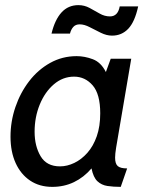

<svg xmlns="http://www.w3.org/2000/svg" viewBox="-20 -719 580 749"><path d="M184 10Q134 10 97.5 -14.5Q61 -39 41 -83Q21 -127 21 -186Q21 -245 40 -301Q59 -357 93.5 -402Q128 -447 175.5 -473.5Q223 -500 279 -500Q310 -500 342 -488Q374 -476 393 -438L412 -490H492L433 -143Q431 -131 430 -121Q429 -111 429 -104Q429 -80 439.5 -71Q450 -62 476 -62L451 10Q422 10 399 6.5Q376 3 360 -12Q344 -27 337 -62Q307 -27 268.5 -8.5Q230 10 184 10ZM214 -70Q242 -70 270 -83.5Q298 -97 321 -123Q344 -149 357.5 -187.5Q371 -226 371 -277Q371 -352 341.5 -386Q312 -420 269 -420Q225 -420 190 -390Q155 -360 135 -311Q115 -262 115 -205Q115 -149 138.5 -109.5Q162 -70 214 -70ZM417 -580Q396 -580 373.5 -591Q351 -602 330 -613Q309 -624 291 -624Q275 -624 266 -614Q257 -604 253 -588H181Q194 -642 220 -670.5Q246 -699 286 -699Q309 -699 329.5 -688Q350 -677 369 -666Q388 -655 409 -655Q440 -655 447 -694H519Q506 -634 480.5 -607Q455 -580 417 -580Z"/></svg>

Font: Cabin VF Beta
Style: Italic
Weight: 400
Italic angle: -7°
Designer: Pablo Impallari
Foundry: Pablo Impallari. http://www.impallari.com Igino Marini. http://www.ikern.com
Version: Version 2.300